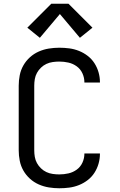

<svg xmlns="http://www.w3.org/2000/svg" viewBox="-20 -998 640 1026"><path d="M297 8Q269 8 241 3.5Q213 -1 187 -12.5Q161 -24 140 -43Q119 -62 105 -86.5Q91 -111 85.5 -139Q80 -167 80 -195V-540Q80 -568 85.5 -596Q91 -624 105 -648.5Q119 -673 140 -692Q161 -711 187 -722.5Q213 -734 241 -738.5Q269 -743 297 -743Q324 -743 350.5 -739.5Q377 -736 402 -726Q427 -716 448.5 -699.5Q470 -683 484.5 -660.5Q499 -638 506.5 -612Q514 -586 514 -560Q514 -559 514 -558Q514 -557 514 -557H431Q431 -557 431 -557.5Q431 -558 431 -558Q431 -583 420.5 -606Q410 -629 390 -643.5Q370 -658 346 -663.5Q322 -669 297 -669Q280 -669 262 -666.5Q244 -664 228 -656.5Q212 -649 199 -636.5Q186 -624 177.5 -608.5Q169 -593 166 -575.5Q163 -558 163 -540V-195Q163 -177 166 -159.5Q169 -142 177.5 -126.5Q186 -111 199 -98.5Q212 -86 228 -78.5Q244 -71 262 -68.5Q280 -66 297 -66Q322 -66 346 -71.5Q370 -77 390 -91.5Q410 -106 420.5 -129Q431 -152 431 -177Q431 -177 431 -177.5Q431 -178 431 -178H514Q514 -178 514 -177Q514 -176 514 -175Q514 -149 506.5 -123Q499 -97 484.5 -74.5Q470 -52 448.5 -35.5Q427 -19 402 -9Q377 1 350.5 4.5Q324 8 297 8ZM407 -796 300 -923 193 -796 126 -850 254 -978H346L474 -850Z"/></svg>

Font: Iosevka Meiseki Sans
Style: Regular
Weight: 400
Monospace: yes
Designer: Belleve Invis
Foundry: Belleve Invis
Version: Version 11.2.6; ttfautohint (v1.8.4)